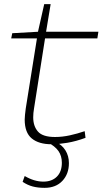

<svg xmlns="http://www.w3.org/2000/svg" viewBox="-20 -685 494 925"><path d="M388 -53 392 -21Q346 -4 304 3Q262 10 229 10Q167 10 133 -18Q99 -46 99 -109Q99 -118 100.5 -132.5Q102 -147 104 -162L158 -500H34L39 -525L163 -532L193 -665H224L202 -532H454L449 -500H197L144 -163Q140 -140 140 -120Q140 -77 163 -51Q186 -25 245 -25Q280 -25 316.5 -33Q353 -41 388 -53ZM89 191 99 163Q145 190 189 190Q230 190 254 166Q278 142 278 99Q278 66 261.5 42.5Q245 19 207 -1H248Q278 12 295 39Q312 66 312 101Q312 153 280.5 186.5Q249 220 195 220Q163 220 138 213.5Q113 207 89 191Z"/></svg>

Font: Georama Extended ExtraLight
Style: Italic
Weight: 200
Width: 7
Italic angle: -9°
Designer: Jean-Baptiste Levee
Foundry: Production Type
Version: Version 1.000